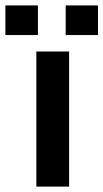

<svg xmlns="http://www.w3.org/2000/svg" viewBox="-104 -692 383 712"><path d="M30.8 0V-501H152.3V0ZM139.6 -562V-671.9H259.3V-562ZM-84 -562V-671.9H36.6V-562Z"/></svg>

Font: Ride
Style: Bold
Weight: 700
Version: Version 3.000